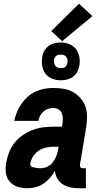

<svg xmlns="http://www.w3.org/2000/svg" viewBox="-20 -998 540 1026"><path d="M127 8Q99 8 74 0Q49 -8 32 -27.5Q15 -47 11.5 -73.5Q8 -100 13 -128Q18 -156 28.5 -183.5Q39 -211 57.5 -234.5Q76 -258 101.5 -275.5Q127 -293 154.5 -303.5Q182 -314 210.5 -317.5Q239 -321 266 -321H311L314 -339Q316 -353 315.5 -367.5Q315 -382 309.5 -394.5Q304 -407 291.5 -414Q279 -421 264 -421Q251 -421 237 -416.5Q223 -412 212 -402Q201 -392 194 -379Q187 -366 185 -352H56Q61 -376 70.5 -399Q80 -422 94.5 -443Q109 -464 128 -481Q147 -498 170 -508.5Q193 -519 217 -523.5Q241 -528 264 -528Q292 -528 319.5 -523.5Q347 -519 369.5 -506.5Q392 -494 409.5 -474Q427 -454 436 -429.5Q445 -405 445 -377Q445 -349 441 -321L407 -117Q406 -110 410 -104.5Q414 -99 422 -99H439V8H404Q380 8 357.5 3.5Q335 -1 316.5 -12.5Q298 -24 286.5 -43.5Q275 -63 274 -86Q263 -66 247.5 -48Q232 -30 212.5 -17Q193 -4 171 2Q149 8 127 8ZM196 -99Q209 -99 221.5 -102.5Q234 -106 245 -114Q256 -122 264 -133Q272 -144 277.5 -156Q283 -168 286.5 -180.5Q290 -193 292 -205L293 -214H266Q246 -214 226 -209.5Q206 -205 188 -193.5Q170 -182 158 -163.5Q146 -145 142 -125Q141 -119 143.5 -114Q146 -109 151 -106.5Q156 -104 162 -103Q168 -102 173.5 -101Q179 -100 184.5 -99.5Q190 -99 196 -99ZM305 -569Q280 -569 258 -578Q236 -587 222.5 -605Q209 -623 205.5 -646.5Q202 -670 206 -694Q208 -711 217 -726.5Q226 -742 240 -752.5Q254 -763 271 -767Q288 -771 304 -771Q328 -771 350.5 -762Q373 -753 386.5 -735Q400 -717 404 -693.5Q408 -670 404 -646Q401 -629 392.5 -613.5Q384 -598 369.5 -587.5Q355 -577 338 -573Q321 -569 305 -569ZM305 -634Q311 -634 317 -635Q323 -636 328 -640Q333 -644 336 -649.5Q339 -655 340 -661Q342 -670 340.5 -678.5Q339 -687 334.5 -693.5Q330 -700 322 -703Q314 -706 305 -706Q299 -706 292.5 -705Q286 -704 281 -700Q276 -696 273 -690.5Q270 -685 269 -679Q268 -670 269 -661.5Q270 -653 275 -646.5Q280 -640 288 -637Q296 -634 305 -634ZM312 -778 254 -832 402 -978 474 -912Z"/></svg>

Font: Iosevka SS18 Heavy
Style: Italic
Weight: 900
Italic angle: -9°
Monospace: yes
Designer: Belleve Invis
Foundry: Belleve Invis
Version: Version 25.1.1; ttfautohint (v1.8.4)